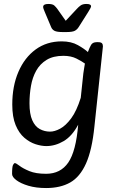

<svg xmlns="http://www.w3.org/2000/svg" viewBox="-20 -738 586 970"><path d="M298 -576Q267 -576 255 -582.5Q243 -589 238 -602L206 -678Q203 -686 200.5 -692Q198 -698 198 -703Q198 -718 224 -718Q246 -718 254.5 -710Q263 -702 269 -694L312 -633L369 -694Q377 -703 387.5 -710.5Q398 -718 417 -718Q440 -718 440 -706Q440 -700 426 -678L378 -602Q370 -589 358 -582.5Q346 -576 314 -576ZM213 212Q162 212 123.5 200.5Q85 189 63 172.5Q41 156 41 141Q41 104 46 95Q51 86 55 86Q61 86 78.5 99.5Q96 113 128.5 126.5Q161 140 213 140Q286 140 325 83Q364 26 375 -108Q344 -50 301.5 -25Q259 0 214 0Q189 0 159.5 -9.5Q130 -19 103 -42Q76 -65 59 -106Q42 -147 42 -210Q42 -303 73 -375Q104 -447 160 -488Q216 -529 292 -529Q340 -529 373.5 -510Q407 -491 424 -475Q432 -497 440 -511Q448 -525 469 -525H475Q490 -525 495 -519.5Q500 -514 500 -504L457 -99Q445 20 414.5 88Q384 156 334.5 184Q285 212 213 212ZM233 -73Q256 -73 284 -88Q312 -103 339.5 -140Q367 -177 388 -244L401 -367Q403 -381 405 -393Q407 -405 409 -417Q394 -428 366.5 -442Q339 -456 300 -456Q249 -456 215.5 -435.5Q182 -415 163 -381Q144 -347 136.5 -304Q129 -261 129 -216Q129 -162 143 -130.5Q157 -99 181 -86Q205 -73 233 -73Z"/></svg>

Font: Asap
Style: Italic
Weight: 400
Italic angle: -6°
Designer: Pablo Cosgaya
Foundry: Omnibus-Type
Version: Version 3.001; ttfautohint (v1.8.3)